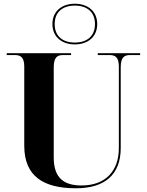

<svg xmlns="http://www.w3.org/2000/svg" viewBox="-20 -999 787 1029"><path d="M381 -761C448 -761 501 -799 501 -870C501 -941 448 -979 381 -979C314 -979 261 -941 261 -870C261 -799 314 -761 381 -761ZM381 -771C317 -771 273 -804 273 -870C273 -936 317 -969 381 -969C445 -969 489 -936 489 -870C489 -804 445 -771 381 -771ZM387 10C542 10 627 -63 627 -206V-639C627 -696 650 -704 678 -704H731V-714H504V-704H566C594 -704 617 -696 617 -643V-206C617 -81 544 -5 417 -5C326 -5 268 -42 268 -154V-639C268 -696 291 -704 319 -704H361V-714H16V-704H59C86 -704 110 -696 110 -643V-218C110 -54 213 10 387 10Z"/></svg>

Font: Noto Serif Display
Style: Bold
Weight: 700
Designer: Monotype Design Team
Foundry: Monotype Imaging Inc.
Version: Version 2.009